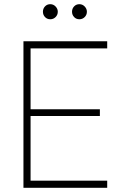

<svg xmlns="http://www.w3.org/2000/svg" viewBox="-20 -897 611 917"><path d="M126 -666V-375H457V-343H126V-34H492V0H92V-700H492V-666ZM324 -841Q324 -856 334 -866.5Q344 -877 359 -877Q374 -877 384.5 -866Q395 -855 395 -841Q395 -826 384.5 -815.5Q374 -805 359 -805Q344 -805 334 -815.5Q324 -826 324 -841ZM185 -841Q185 -856 195 -866.5Q205 -877 220 -877Q235 -877 245.5 -866Q256 -855 256 -841Q256 -826 245.5 -815.5Q235 -805 220 -805Q205 -805 195 -815.5Q185 -826 185 -841Z"/></svg>

Font: Be Vietnam Thin
Style: Regular
Weight: 100
Designer: Gabriel Lam
Foundry: TypeRant
Version: Version 4.000